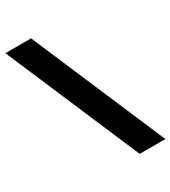

<svg xmlns="http://www.w3.org/2000/svg" viewBox="-207 -774 885 997"><g transform="rotate(-30 236.0 -275.0)"><path d="M484.5 126H330.5L-12 -675.5H142Z"/></g></svg>

Font: Anek Telugu ExtraBold
Style: Regular
Weight: 800
Designer: Omkar Bhoir (Telugu), Yesha Goshar (Latin)
Foundry: Ek Type
Version: Version 1.003